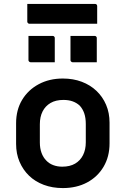

<svg xmlns="http://www.w3.org/2000/svg" viewBox="-20 -947 640 978"><path d="M300 -547Q353 -547 396.5 -530.5Q440 -514 471.5 -484Q503 -454 520.5 -413Q538 -372 538 -322V-217Q538 -149 507.5 -97.5Q477 -46 423.5 -17.5Q370 11 300 11Q247 11 203 -5.5Q159 -22 128 -52Q97 -82 79.5 -123Q62 -164 62 -214V-319Q62 -387 92.5 -438Q123 -489 177 -518Q231 -547 300 -547ZM303 -438Q264 -438 237.5 -422.5Q211 -407 197 -379.5Q183 -352 183 -314V-221Q183 -192 191.5 -168.5Q200 -145 216 -129Q230 -114 251 -106Q272 -98 297 -98Q336 -98 362.5 -113.5Q389 -129 403 -157Q417 -185 417 -222V-315Q417 -347 409 -370Q401 -393 386 -409Q371 -423 350.5 -430.5Q330 -438 303 -438ZM125 -764Q155 -764 186.5 -764Q218 -764 248 -764Q252 -764 254 -762.5Q256 -761 257.5 -759Q259 -757 259 -753V-630Q229 -630 197.5 -630Q166 -630 136 -630Q133 -630 130.5 -631.5Q128 -633 126.5 -635.5Q125 -638 125 -641ZM339 -764Q369 -764 400.5 -764Q432 -764 462 -764Q466 -764 468 -762.5Q470 -761 471.5 -759Q473 -757 473 -753V-630Q443 -630 411.5 -630Q380 -630 350 -630Q347 -630 344.5 -631.5Q342 -633 340.5 -635.5Q339 -638 339 -641ZM119 -927H464Q469 -927 472 -924Q475 -921 475 -916Q475 -893 475 -871Q475 -849 475 -826H130Q127 -826 124.5 -827.5Q122 -829 120.5 -831.5Q119 -834 119 -837Q119 -860 119 -882Q119 -904 119 -927Z"/></svg>

Font: Recursive SemiBold
Style: Regular
Weight: 600
Version: Version 1.085